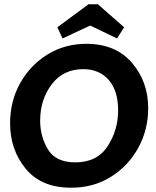

<svg xmlns="http://www.w3.org/2000/svg" viewBox="-20 -864 726 894"><path d="M436 -844 558 -737 525 -685 400 -745 271 -685 247 -737 392 -844ZM382 -660Q518 -660 594 -572Q670 -484 670 -360Q670 -260 624 -176Q578 -92 497 -41Q416 10 311 10Q172 10 99.5 -78.5Q27 -167 27 -290Q27 -393 74 -477Q121 -561 201.5 -610.5Q282 -660 382 -660ZM331 -108Q432 -108 481 -183Q530 -258 530 -350Q530 -442 486 -492Q442 -542 368 -542Q274 -542 220.5 -471Q167 -400 167 -302Q167 -228 203.5 -168Q240 -108 331 -108Z"/></svg>

Font: Zilla Slab
Style: Bold Italic
Weight: 700
Italic angle: -6°
Designer: Typotheque.com
Foundry: Typotheque type foundry
Version: Version 1.1; 2017; ttfautohint (v1.6)